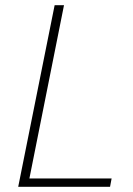

<svg xmlns="http://www.w3.org/2000/svg" viewBox="-20 -718 513 738"><path d="M403 0H50L190 -698H226L93 -32H409Z"/></svg>

Font: IBM Plex Sans ExtraLight
Style: Italic
Weight: 250
Italic angle: -11.31°
Designer: Mike Abbink, Paul van der Laan, Pieter van Rosmalen
Foundry: Bold Monday
Version: Version 3.201